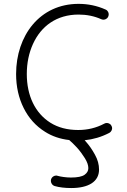

<svg xmlns="http://www.w3.org/2000/svg" viewBox="-20 -705 656 990"><path d="M538.1 -619.6C539.6 -623 540.5 -627 540.5 -630.9C540.5 -637.2 538.1 -649.9 524.4 -655.8C480 -675.8 432.6 -685.1 385.3 -685.1C184.1 -685.1 63 -520.5 63 -323.2C63 -258.3 76.2 -199.7 102.1 -147.9C127.9 -96.2 164.6 -55.2 212.4 -25.4C248.5 -2.4 290 11.7 336.9 17.1C348.6 26.9 361.8 40 377 56.2C392.6 73.7 406.2 92.3 418 111.3C429.7 130.4 435.5 147 435.5 162.1C435.5 175.3 429.2 187 416 196.3C402.8 205.6 379.4 210.4 345.7 210.4C320.3 210.4 293 206.1 277.3 201.7C274.9 200.7 272 200.2 269.5 200.2C260.3 200.2 247.6 206.1 243.2 220.2C242.7 222.7 242.2 225.1 242.2 227.5C242.2 236.8 248 250 262.2 254.4C286.1 261.2 314.5 264.6 347.2 264.6C435.5 264.6 490.7 232.4 490.7 169.4C490.7 143.6 483.9 118.2 469.7 92.8C455.6 66.9 439.5 43.5 420.4 22.5C418.9 21 418 19.5 416.5 18.1C460.4 13.7 502.4 1.5 543 -19.5C556.2 -26.9 558.1 -38.6 558.1 -44.4C558.1 -48.3 557.1 -52.2 554.7 -56.2C548.3 -69.3 535.6 -70.8 530.3 -70.8C525.9 -70.8 521.5 -69.8 517.6 -67.4C476.1 -45.4 431.6 -34.7 383.3 -34.7C327.1 -34.7 279.3 -47.4 239.7 -72.3C160.6 -122.1 118.2 -212.4 118.2 -323.2C118.2 -379.9 128.9 -431.6 149.9 -478C191.9 -570.8 272.5 -629.9 385.3 -629.9C426.8 -629.9 465.8 -622.1 502 -606C505.4 -604.5 509.3 -603.5 513.2 -603.5C519.5 -603.5 532.2 -606 538.1 -619.6Z"/></svg>

Font: Mikhak Light
Style: Regular
Weight: 300
Designer: Amin Abedi
Version: Version 3.2